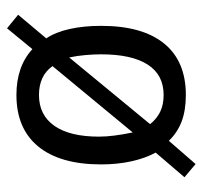

<svg xmlns="http://www.w3.org/2000/svg" viewBox="-35 -496 570 540"><g transform="rotate(-90 250.0 -226.0)"><path d="M358.4 -316.4 170.9 -88.9Q185.5 -70.3 205.6 -60.5Q225.6 -50.8 252.9 -50.8Q309.6 -50.8 338.4 -95.7Q367.2 -140.6 367.2 -226.6Q367.2 -247.1 365.2 -270Q363.3 -293 358.4 -316.4ZM334 -363.3Q320.3 -382.8 299.8 -392.1Q279.3 -401.4 252.9 -401.4Q196.3 -401.4 166 -357.9Q135.7 -314.5 135.7 -232.4Q135.7 -212.9 138.7 -189.5Q141.6 -166 147.5 -137.7ZM90.8 -73.2Q75.2 -101.6 66.4 -141.1Q57.6 -180.7 57.6 -226.6Q57.6 -341.8 107.9 -403.3Q158.2 -464.8 252.9 -464.8Q293 -464.8 325.2 -453.6Q357.4 -442.4 381.8 -419.9L440.4 -491.2L478.5 -460L412.1 -380.9Q429.7 -354.5 438.5 -314.9Q447.3 -275.4 447.3 -226.6Q447.3 -110.4 397.5 -49.3Q347.7 11.7 252.9 11.7Q210 11.7 178.7 0Q147.5 -11.7 124 -36.1L58.6 39.1L21.5 7.8Z"/></g></svg>

Font: BabelStone Pseudographica Colour
Style: Regular
Weight: 400
Designer: Andrew West
Foundry: BabelStone
Version: Version 16.0.0